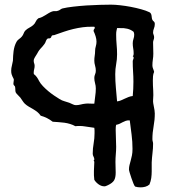

<svg xmlns="http://www.w3.org/2000/svg" viewBox="-20 -767 744 820"><path d="M641.1 -664.1Q641.1 -654.3 637.5 -645.8Q633.8 -637.2 633.8 -627.9Q633.8 -623.5 636 -618.4Q638.2 -613.3 638.2 -607.9Q638.2 -602.1 636 -596.7Q633.8 -591.3 633.8 -585.9Q633.8 -573.7 634.3 -562Q634.8 -550.3 634.8 -538.1Q634.8 -525.4 632.8 -512.7Q630.9 -500 630.9 -487.8Q630.9 -480.5 633.8 -473.6Q636.7 -466.8 638.2 -460Q634.3 -451.2 633.5 -441.7Q632.8 -432.1 632.8 -422.9Q632.8 -401.9 634.3 -381.6Q635.7 -361.3 633.8 -339.8Q633.3 -333 634.5 -325.7Q635.7 -318.4 637.2 -311Q638.7 -303.7 639.9 -296.4Q641.1 -289.1 641.1 -282.2Q641.1 -254.9 636 -227.5Q630.9 -200.2 630.9 -172.9Q630.9 -167.5 632.3 -162.8Q633.8 -158.2 633.8 -152.8Q633.8 -133.3 631.3 -113.5Q628.9 -93.8 627.9 -73.2V-35.2Q627.9 -21 626 -6.8Q624 7.3 618.2 21Q610.4 27.8 600.6 30.5Q590.8 33.2 580.1 33.2Q567.9 33.2 557.1 29.8Q554.2 27.3 549.8 16.6Q545.4 5.9 541.3 -6.3Q537.1 -18.6 533.9 -29.3Q530.8 -40 530.8 -43Q530.8 -53.2 533.2 -62.5Q535.6 -71.8 538.3 -81.5Q541 -91.3 543.5 -103.3Q545.9 -115.2 545.9 -130.9Q545.9 -161.6 542 -192.1Q538.1 -222.7 534.2 -252.9Q524.4 -253.4 517.3 -251Q510.3 -248.5 503.9 -245.1Q497.6 -241.7 491 -238.5Q484.4 -235.4 476.1 -233.9Q474.6 -228.5 474.4 -222.9Q474.1 -217.3 474.1 -211.9Q474.1 -193.8 475.1 -176Q476.1 -158.2 476.1 -140.1Q476.1 -124.5 474.6 -108.2Q473.1 -91.8 473.1 -75.2Q473.1 -64 473.6 -52.5Q474.1 -41 474.1 -29.8Q474.1 -8.3 467.3 3.2Q460.4 14.6 440.9 23.9Q437 25.4 433.3 27.1Q429.7 28.8 425.8 28.8Q413.1 28.8 401.1 20.3Q389.2 11.7 382.8 1Q380.4 -17.6 381.1 -36.9Q381.8 -56.2 382.8 -76.2L379.9 -82Q380.9 -82 381.8 -83.3Q382.8 -84.5 382.8 -85.9Q382.8 -92.3 379.4 -98.1Q376 -104 376 -110.8Q376 -132.8 379.9 -154.5Q383.8 -176.3 383.8 -198.2Q383.8 -204.1 383.8 -210Q383.8 -215.8 382.8 -221.2Q363.3 -223.6 342.5 -227.1Q321.8 -230.5 301.8 -228Q291.5 -233.9 279.5 -237.5Q267.6 -241.2 254.9 -242.9Q242.2 -244.6 229.5 -245.4Q216.8 -246.1 205.1 -247.1Q193.8 -255.9 180.9 -262.5Q168 -269 153.8 -272.9Q147.5 -282.2 139.2 -288.8Q130.9 -295.4 121.6 -300.8Q112.3 -306.2 103 -311.5Q93.8 -316.9 85.9 -324.2Q80.1 -330.1 75.9 -336.9Q71.8 -343.8 66.9 -350.1Q62.5 -355.5 56.2 -361.3Q49.8 -367.2 46.9 -373Q45.4 -377.4 45.4 -385Q45.4 -392.6 43.9 -397.9L38.1 -404.8Q36.6 -409.7 37.8 -415.5Q39.1 -421.4 39.1 -425.8Q39.1 -428.7 37.4 -432.1Q35.6 -435.5 33.4 -439.9Q31.2 -444.3 29.5 -450.2Q27.8 -456.1 27.8 -464.8Q27.8 -476.1 30.8 -486.8Q33.7 -497.6 35.2 -507.8Q35.6 -518.6 36.1 -528.8Q36.6 -539.1 38.1 -549.3Q39.6 -559.6 42.5 -569.3Q45.4 -579.1 50.8 -588.9Q54.7 -595.7 61.5 -600.3Q68.4 -605 73.2 -610.8Q78.6 -617.2 81.1 -624.5Q83.5 -631.8 88.9 -637.2Q96.7 -644.5 105.5 -648.9Q114.3 -653.3 122.1 -660.2Q128.9 -666 132.6 -674.6Q136.2 -683.1 144 -689Q152.8 -690.9 160.2 -694.6Q167.5 -698.2 174.1 -702.4Q180.7 -706.5 187.5 -710.7Q194.3 -714.8 202.1 -717.8Q209 -720.2 215.6 -719.5Q222.2 -718.8 228 -721.2Q233.4 -722.7 237.5 -726.1Q241.7 -729.5 247.1 -731Q265.1 -735.4 292.5 -738.5Q319.8 -741.7 349.1 -743.7Q378.4 -745.6 406.5 -746.3Q434.6 -747.1 454.1 -747.1Q470.7 -747.1 492.9 -744.6Q515.1 -742.2 538.3 -737.8Q561.5 -733.4 582.8 -727.5Q604 -721.7 618.2 -714.8Q622.6 -712.4 624.5 -708.7Q626.5 -705.1 627.2 -700.4Q627.9 -695.8 628.4 -690.9Q628.9 -686 630.9 -682.1Q632.3 -679.2 634 -677.7Q635.7 -676.3 637.5 -674.8Q639.2 -673.3 640.1 -670.9Q641.1 -668.5 641.1 -664.1ZM553.2 -619.1Q553.2 -622.1 552.5 -625Q551.8 -627.9 550.8 -630.9Q539.1 -640.6 523.7 -644.3Q508.3 -647.9 493.2 -647H480Q478.5 -639.6 477.3 -634.8Q476.1 -629.9 476.1 -619.1Q476.1 -597.7 478 -576.9Q480 -556.2 480 -535.2Q480 -513.2 476.1 -492.7Q472.2 -472.2 472.2 -450.2Q472.2 -420.9 474.9 -392.1Q477.5 -363.3 480 -334Q488.8 -335 496.8 -338.4Q504.9 -341.8 512.9 -345.7Q521 -349.6 529.3 -352.8Q537.6 -356 546.9 -356.9Q549.8 -386.7 549.8 -418Q549.8 -439.9 548.3 -461.4Q546.9 -482.9 546.9 -504.9Q546.9 -508.8 548.8 -512.9Q550.8 -517.1 550.8 -521Q550.8 -524.9 546.9 -526.9Q549.8 -529.3 550.3 -532.7Q550.8 -536.1 550.8 -539.1Q550.8 -550.3 548.8 -560.8Q546.9 -571.3 546.9 -582Q546.9 -591.8 550 -600.6Q553.2 -609.4 553.2 -619.1ZM392.1 -588.9Q392.1 -600.1 388.4 -611.8Q384.8 -623.5 379.9 -633.8Q378.9 -639.2 381.8 -642.3Q384.8 -645.5 384.8 -647.9Q384.8 -650.9 382.8 -652.8H374Q353.5 -653.3 333.3 -650.6Q313 -647.9 293 -643.1Q272.9 -638.2 253.4 -631.6Q233.9 -625 214.8 -618.2Q211.9 -616.7 208.5 -616.7Q205.1 -616.7 202.1 -615.2Q199.7 -612.8 199 -609.6Q198.2 -606.4 195.8 -605Q192.9 -602.5 189.5 -603Q186 -603.5 183.1 -602.1Q177.7 -597.7 175.8 -591.1Q173.8 -584.5 169.9 -579.1Q165 -572.3 161.6 -568.6Q158.2 -564.9 154.8 -561.3Q151.4 -557.6 147.5 -552.5Q143.6 -547.4 138.2 -537.1Q134.3 -530.3 129.2 -522.7Q124 -515.1 124 -506.8Q124 -501.5 126 -496.3Q127.9 -491.2 127.9 -485.8Q127.9 -478.5 126 -471.4Q124 -464.4 124 -457Q124 -455.6 124 -453.6Q124 -451.7 125 -450.2Q132.3 -444.8 137.7 -437Q143.1 -429.2 147 -420.9Q152.8 -410.2 163.3 -399.2Q173.8 -388.2 186 -377.9Q198.2 -367.7 210.9 -359.1Q223.6 -350.6 233.9 -344.2Q244.6 -337.4 255.1 -334.7Q265.6 -332 275.9 -328.1Q282.7 -325.7 290 -321.8Q297.4 -317.9 304.2 -317.9Q314.5 -317.9 324.5 -320.6Q334.5 -323.2 344.2 -324.2Q352.5 -325.2 360.1 -324.7Q367.7 -324.2 375 -324.2H382.8Q384.3 -340.8 386.7 -356.7Q389.2 -372.6 389.2 -389.2Q389.2 -400.4 386 -411.6Q382.8 -422.9 382.8 -434.1Q382.8 -442.4 386 -449.5Q389.2 -456.5 389.2 -464.8Q389.2 -476.1 386 -486.8Q382.8 -497.6 382.8 -507.8Q382.8 -518.6 384.5 -529.1Q386.2 -539.6 386.2 -549.8Q386.2 -559.6 389.2 -569.3Q392.1 -579.1 392.1 -588.9Z"/></svg>

Font: Margarine
Style: Regular
Weight: 400
Designer: Astigmatic (AOETI)
Foundry: Astigmatic (AOETI)
Version: Version 1.000